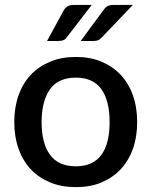

<svg xmlns="http://www.w3.org/2000/svg" viewBox="-20 -748 611 775"><path d="M388.7 -499.5Q434.1 -480.5 466.3 -446.8Q498.5 -413.1 516.1 -364.3Q533.7 -314.9 533.7 -255.4Q533.7 -195.3 516.1 -146.5Q498.5 -97.7 466.3 -64Q435.1 -30.8 388.7 -11.2Q344.2 7.3 286.1 7.3Q228 7.3 183.6 -11.2Q135.3 -31.2 105 -64Q72.8 -97.7 55.2 -146.5Q37.6 -195.3 37.6 -255.4Q37.6 -315.4 55.2 -364.3Q72.8 -413.1 105 -446.8Q136.7 -480 183.6 -499.5Q228 -518.1 286.1 -518.1Q344.2 -518.1 388.7 -499.5ZM286.1 -76.7Q355.5 -76.7 389.2 -123Q422.4 -168 422.4 -254.9Q422.4 -341.3 389.2 -388.2Q355.5 -434.6 286.1 -434.6Q215.8 -434.6 182.1 -388.2Q147.9 -339.8 147.9 -254.9Q147.9 -168.9 182.1 -123Q215.8 -76.7 286.1 -76.7ZM279.8 -728H350.1L250.5 -598.6Q243.7 -588.9 235.4 -585.9Q228 -582.5 214.4 -582.5H169.9L235.8 -703.6Q242.2 -715.8 252.4 -722.2Q261.2 -728 279.8 -728ZM438.5 -728H516.1L392.6 -598.6Q384.3 -589.8 377 -585.9Q369.6 -582.5 356.4 -582.5H305.7L395 -703.6Q397.5 -707 402.8 -713.9Q406.2 -717.8 412.1 -722.2Q416.5 -725.1 422.9 -726.6Q429.2 -728 438.5 -728Z"/></svg>

Font: Lato-SemiBold
Style: Regular
Weight: 500
Designer: Lukasz Dziedzic with Adam Twardoch and Botio Nikoltchev
Foundry: tyPoland Lukasz Dziedzic
Version: ""